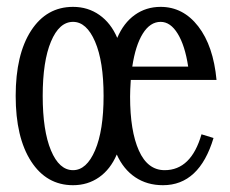

<svg xmlns="http://www.w3.org/2000/svg" viewBox="-20 -524 672 562"><path d="M461.9 -25.9Q539.6 -25.9 569.8 -130.9L605 -120.1Q563.5 18.1 457 18.1Q410.6 18.1 376 -5.1Q341.3 -28.3 321.8 -71.8Q303.2 -28.3 270 -5.1Q236.8 18.1 193.8 18.1Q116.2 18.1 71 -51.8Q25.9 -121.6 25.9 -243.2Q25.9 -364.7 71 -434.3Q116.2 -503.9 193.8 -503.9Q237.3 -503.9 271 -480.2Q304.7 -456.5 323.2 -413.1Q341.8 -457 374.8 -480.5Q407.7 -503.9 450.2 -503.9Q516.1 -503.9 560.3 -446.8Q604.5 -389.6 613.8 -290H362.8Q360.8 -259.8 360.8 -241.2Q360.8 -140.6 386.5 -83.3Q412.1 -25.9 461.9 -25.9ZM193.8 -25.9Q233.4 -25.9 258.3 -84Q283.2 -142.1 283.2 -243.2Q283.2 -344.2 258.3 -402.1Q233.4 -460 193.8 -460Q153.3 -460 129.2 -402.3Q105 -344.7 105 -243.2Q105 -141.6 129.2 -83.7Q153.3 -25.9 193.8 -25.9ZM450.2 -460Q419.4 -460 397.9 -425.5Q376.5 -391.1 367.2 -329.1H530.8Q521.5 -390.6 500.2 -425.3Q479 -460 450.2 -460Z"/></svg>

Font: Margherita
Style: Regular
Weight: 400
Designer: James Puckett
Foundry: Dunwich Type Founders
Version: Version 1.008;hotconv 1.0.109;makeotfexe 2.5.65596